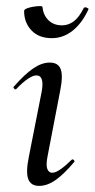

<svg xmlns="http://www.w3.org/2000/svg" viewBox="-20 -600 310 629"><path d="M108 9Q81 9 72.5 -13.5Q64 -36 75 -89L116 -297Q127 -353 99 -353Q88 -353 71 -341.5Q54 -330 34 -309Q31 -305 26.5 -309.5Q22 -314 26 -317Q61 -357 89 -376Q117 -395 143 -395Q171 -395 179 -373Q187 -351 177 -302L136 -89Q130 -59 135 -46.5Q140 -34 151 -34Q162 -34 178.5 -45.5Q195 -57 214 -76Q218 -80 222 -75.5Q226 -71 222 -68Q190 -30 162.5 -10.5Q135 9 108 9ZM150 -475Q107 -475 83 -500.5Q59 -526 59 -564Q59 -569 68 -572.5Q77 -576 89 -578Q101 -580 110 -580Q119 -580 119 -577Q122 -550 139 -533.5Q156 -517 183 -517Q204 -517 221.5 -530Q239 -543 254 -573Q257 -578 264 -575Q271 -572 270 -570Q249 -524 218 -499.5Q187 -475 150 -475Z"/></svg>

Font: Cormorant Light Medium
Style: Italic
Weight: 500
Italic angle: -10°
Version: Version 4.000